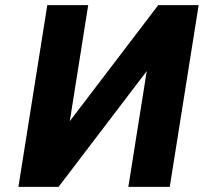

<svg xmlns="http://www.w3.org/2000/svg" viewBox="-20 -731 797 751"><path d="M52 0H209L554 -453L482 0H644L757 -711H599L253 -257L325 -711H165Z"/></svg>

Font: Aerodynamic
Style: BdObl
Weight: 500
Designer: Google
Version: Version 2.000980; 2014